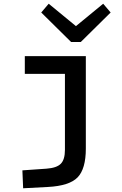

<svg xmlns="http://www.w3.org/2000/svg" viewBox="-20 -772 654 1029"><path d="M440 -471V24Q440 133 396 178.5Q352 224 237 230L104 237L100 141L229 132Q284 128 306 105.5Q328 83 328 31V-376H113V-471ZM533 -752 573 -705 413 -547H361L201 -705L241 -752L387 -632Z"/></svg>

Font: Intel One Mono Medium
Style: Regular
Weight: 500
Monospace: yes
Designer: Fred Shallcrass
Foundry: Frere-Jones Type LLC
Version: Version 1.400;hotconv 1.1.0;makeotfexe 2.6.0;FJTRelease1.4